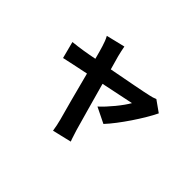

<svg xmlns="http://www.w3.org/2000/svg" viewBox="-138 -870 1231 1231"><g transform="rotate(45 478.0 -254.5)"><path d="M638 -161C705 -232 801 -376 841 -460L765 -514C751 -508 733 -502 716 -499C679 -490 545 -465 424 -442L398 -534C392 -559 386 -584 382 -607L254 -576C265 -556 274 -533 281 -509C288 -488 296 -457 306 -420C246 -408 187 -398 126 -392L156 -277C185 -284 254 -298 335 -315C369 -185 408 -36 423 15C430 42 437 74 440 98L570 67C562 48 550 6 544 -11C529 -61 489 -208 452 -339C555 -361 650 -380 673 -385C647 -338 581 -257 532 -213Z"/></g></svg>

Font: Kinto Sans
Style: Bold
Weight: 700
Designer: Authors: Ryoko NISHIZUKA  (kana & ideographs); Paul D. Hunt (Latin, Greek & Cyrillic); Wenlong ZHANG  (bopomofo); Sandol
Foundry: Adobe Systems Incorporated, ookami Inc.
Version: Version 0.001